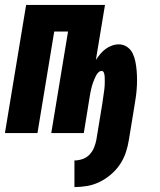

<svg xmlns="http://www.w3.org/2000/svg" viewBox="-30 -540 650 779"><path d="M272 219V111Q288 111 304.5 105.5Q321 100 333 87.5Q345 75 351.5 59Q358 43 361 27L385 -119Q386 -126 387 -133Q388 -140 389 -147Q390 -154 391 -161Q392 -168 393 -175Q394 -182 394.5 -189.5Q395 -197 395 -204Q395 -211 395 -218Q395 -225 394.5 -231.5Q394 -238 391.5 -245Q389 -252 382 -252Q375 -252 369 -246Q363 -240 359.5 -233Q356 -226 353 -219Q350 -212 347.5 -205Q345 -198 343 -191Q341 -184 339.5 -177Q338 -170 336.5 -162.5Q335 -155 334 -148L310 0H178L246 -412H190L122 0H-10L76 -520H396L359 -297Q367 -309 376.5 -320.5Q386 -332 398 -341Q410 -350 424 -355Q438 -360 452 -360Q471 -360 486 -349.5Q501 -339 508.5 -323Q516 -307 519.5 -289Q523 -271 524.5 -252.5Q526 -234 526 -215Q526 -196 524.5 -177Q523 -158 520 -139Q517 -120 514 -101L493 27Q489 53 480.5 78.5Q472 104 457 126.5Q442 149 420.5 167.5Q399 186 374.5 198Q350 210 324 214.5Q298 219 272 219Z"/></svg>

Font: Iosevka SS04 Hv Ex Obl
Style: Regular
Weight: 900
Width: 7
Italic angle: -9°
Monospace: yes
Designer: Belleve Invis
Foundry: Belleve Invis
Version: Version 19.0.0; ttfautohint (v1.8.4)